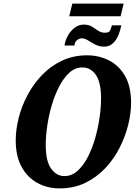

<svg xmlns="http://www.w3.org/2000/svg" viewBox="-20 -1031 752 1062"><path d="M363 -941 380 -1011H664L647 -941ZM556 -773Q529 -773 507 -784.5Q485 -796 467 -807.5Q449 -819 432 -819Q417 -819 404.5 -807.5Q392 -796 392 -779H337Q340 -805 354.5 -832Q369 -859 392 -877Q415 -895 443 -895Q470 -895 488 -884Q506 -873 522.5 -861.5Q539 -850 561 -850Q583 -850 589 -863Q595 -876 599 -891H651Q646 -863 634.5 -835.5Q623 -808 603.5 -790.5Q584 -773 556 -773ZM310 11Q241 11 186 -19.5Q131 -50 99 -109Q67 -168 67 -254Q67 -313 83 -377.5Q99 -442 131.5 -503.5Q164 -565 211.5 -615Q259 -665 322 -695Q385 -725 462 -725Q527 -725 582.5 -697Q638 -669 671.5 -611Q705 -553 705 -462Q705 -406 689.5 -342Q674 -278 642.5 -215.5Q611 -153 563.5 -102Q516 -51 452.5 -20Q389 11 310 11ZM336 -57Q377 -57 409.5 -86.5Q442 -116 466.5 -164Q491 -212 507 -269Q523 -326 531 -383Q539 -440 539 -486Q539 -575 510.5 -616.5Q482 -658 436 -658Q395 -658 363 -628.5Q331 -599 306.5 -551Q282 -503 265.5 -446Q249 -389 241 -332Q233 -275 233 -229Q233 -139 263 -98Q293 -57 336 -57Z"/></svg>

Font: Noto Serif Condensed ExtraBold
Style: Italic
Weight: 800
Width: 3
Italic angle: -12°
Designer: Monotype Design Team
Foundry: Monotype Imaging Inc.
Version: Version 2.014; ttfautohint (v1.8.4.7-5d5b)